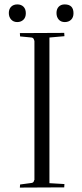

<svg xmlns="http://www.w3.org/2000/svg" viewBox="-20 -849 373 870"><path d="M58 -749Q41 -749 30.5 -760.5Q20 -772 20 -790Q20 -808 30.5 -818.5Q41 -829 58.5 -829Q76 -829 86.5 -818.5Q97 -808 97 -789Q97 -770 86 -759.5Q75 -749 58 -749ZM273 -829Q313 -829 313 -789Q313 -770 302 -759.5Q291 -749 273.5 -749Q256 -749 246 -760.5Q236 -772 236 -790Q236 -808 246 -818.5Q256 -829 273 -829ZM70 1 71 -13 123 -20Q133 -21 135 -33H136V-665H135Q133 -678 123 -679L71 -684Q71 -684 70 -699L271 -700Q271 -699 272 -685L204 -679V-19L272 -15Q272 -14 271 0Z"/></svg>

Font: Antic Didone
Style: Regular
Weight: 400
Designer: Santiago Orozco
Foundry: Santiago Orozco
Version: Version 2.001